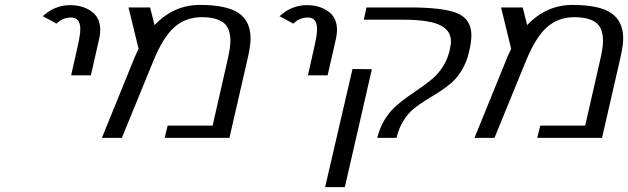

<svg xmlns="http://www.w3.org/2000/svg" viewBox="-20 -560 2552 780"><path d="M269 -253.9 294.9 -369.1Q306.2 -418 306.2 -440.9Q306.2 -488.8 269 -488.8Q233.9 -488.8 210 -463.9L153.8 -494.1Q202.1 -539.1 265.1 -539.1Q315.9 -539.1 351.6 -513.7Q387.2 -488.3 387.2 -438Q387.2 -421.9 382.8 -401.9L349.1 -253.9Z M394 0 527.8 -329.1Q536.1 -347.7 543 -361.8L502 -529.8H589.8L607.9 -458Q685.5 -540 792 -540Q900.9 -540 949.5 -506.8Q998 -473.6 998 -403.8Q998 -377 987.8 -330.1L912.1 0H648.9L661.1 -49.8H843.8L904.8 -317.9Q916 -366.7 916 -393.1Q916 -447.8 886.5 -469Q856.9 -490.2 798.8 -490.2Q735.8 -490.2 689.9 -450.9Q644 -411.6 604 -314.9L475.1 0Z M1231 -253.9 1256.8 -369.1Q1268.1 -418 1268.1 -440.9Q1268.1 -488.8 1231 -488.8Q1195.8 -488.8 1171.9 -463.9L1115.7 -494.1Q1164.1 -539.1 1227.1 -539.1Q1277.8 -539.1 1313.5 -513.7Q1349.1 -488.3 1349.1 -438Q1349.1 -421.9 1344.7 -401.9L1311 -253.9Z M1490.7 -278.8 1380.9 200.2H1300.8L1412.1 -279.8ZM1468.8 -529.8H1643.1Q1783.2 -529.8 1839.1 -505.6Q1895 -481.4 1895 -416Q1895 -389.6 1885.7 -350.1Q1876 -308.1 1856.7 -275.9Q1837.4 -243.7 1814 -223.4Q1790.5 -203.1 1763.9 -186.3Q1737.3 -169.4 1710.7 -153.3Q1684.1 -137.2 1660.6 -118.2Q1637.2 -99.1 1618.7 -69.1Q1600.1 -39.1 1590.8 0H1512.7Q1522 -39.1 1541 -71Q1560.1 -103 1583.7 -124.8Q1607.4 -146.5 1634.5 -165.8Q1661.6 -185.1 1688.5 -203.4Q1715.3 -221.7 1738.5 -241.7Q1761.7 -261.7 1780 -290.8Q1798.3 -319.8 1806.6 -355Q1812 -378.9 1812 -391.1Q1812 -411.6 1803.5 -426.8Q1794.9 -441.9 1774.2 -454.3Q1753.4 -466.8 1714.1 -473.4Q1674.8 -480 1617.7 -480H1458Z M1907.7 0 2041.5 -329.1Q2049.8 -347.7 2056.6 -361.8L2015.6 -529.8H2103.5L2121.6 -458Q2199.2 -540 2305.7 -540Q2414.6 -540 2463.1 -506.8Q2511.7 -473.6 2511.7 -403.8Q2511.7 -377 2501.5 -330.1L2425.8 0H2162.6L2174.8 -49.8H2357.4L2418.5 -317.9Q2429.7 -366.7 2429.7 -393.1Q2429.7 -447.8 2400.1 -469Q2370.6 -490.2 2312.5 -490.2Q2249.5 -490.2 2203.6 -450.9Q2157.7 -411.6 2117.7 -314.9L1988.8 0Z"/></svg>

Font: Pfennig
Style: Italic
Weight: 500
Italic angle: -13°
Version: Version 20120410 ; ttfautohint (v0.8)